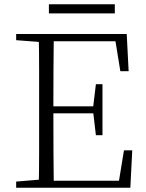

<svg xmlns="http://www.w3.org/2000/svg" viewBox="-20 -883 686 903"><path d="M210 -820V-863H520V-820ZM56 0V-29L188 -40H198V0ZM162 0Q164 -83 164 -166Q164 -249 164 -333V-390Q164 -474 164 -557.5Q164 -641 162 -723H233Q232 -641 231.5 -556Q231 -471 231 -377V-357Q231 -255 231.5 -169Q232 -83 233 0ZM198 0V-33H569L536 -11L563 -176H602L593 0ZM198 -350V-383H436V-350ZM431 -247 418 -358V-379L431 -487H462V-247ZM56 -694V-723H198V-684H188ZM546 -548 519 -714 553 -689H198V-723H576L585 -548Z"/></svg>

Font: Noto Serif JP ExtraLight
Style: Regular
Weight: 200
Designer: Ryoko NISHIZUKA  (kana & ideographs); Frank Grießhammer (Latin, Greek & Cyrillic); Wenlong ZHANG  (bopomofo); Sandoll Co
Foundry: Adobe
Version: Version 2.002-H1;hotconv 1.1.0;makeotfexe 2.6.0